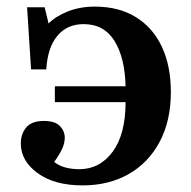

<svg xmlns="http://www.w3.org/2000/svg" viewBox="-20 -547 577 581"><path d="M230 14Q145 14 94 -23Q43 -60 43 -113Q43 -142 59.5 -161.5Q76 -181 112 -181Q147 -181 161.5 -165.5Q176 -150 176 -130Q176 -114 168 -96.5Q160 -79 144 -57Q159 -45 178.5 -40Q198 -35 220 -35Q282 -35 321 -88Q360 -141 360 -238H146V-286H360Q358 -372 326.5 -423Q295 -474 233 -474Q183 -474 153.5 -438.5Q124 -403 120 -337H74L62 -525H115L127 -476Q149 -498 185.5 -512.5Q222 -527 267 -527Q340 -527 391.5 -495Q443 -463 470 -405Q497 -347 497 -269Q497 -181 463 -117.5Q429 -54 369 -20Q309 14 230 14Z"/></svg>

Font: Literata 36pt SemiBold
Style: Regular
Weight: 600
Designer: Latin by Veronika Burian and Jose Scaglione. Greek by Irene Vlachou. Cyrillic by Vera Evstafieva.
Foundry: TypeTogether
Version: Version 3.002